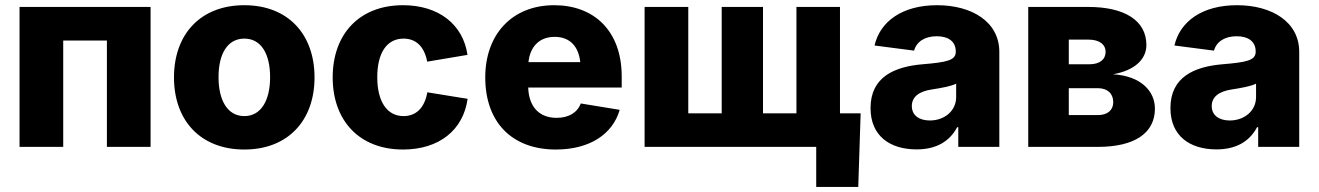

<svg xmlns="http://www.w3.org/2000/svg" viewBox="-20 -573 5145 749"><path d="M567.4 -545.9H56.2V0H226.6V-415H397V0H567.4Z M933.1 10.3C1103.5 10.3 1207 -103 1207 -271C1207 -439.5 1103.5 -552.7 933.1 -552.7C762.2 -552.7 658.7 -439.5 658.7 -271C658.7 -103 762.2 10.3 933.1 10.3ZM933.1 -120.1C867.7 -120.1 832.5 -181.2 832.5 -272C832.5 -363.3 867.7 -422.4 933.1 -422.4C998.5 -422.4 1033.7 -363.3 1033.7 -272C1033.7 -181.2 998.5 -120.1 933.1 -120.1Z M1552.2 10.3C1692.9 10.3 1787.1 -65.4 1804.2 -187.5L1647 -212.9C1636.7 -153.8 1604.5 -120.1 1554.2 -120.1C1488.8 -120.1 1451.7 -178.2 1451.7 -272C1451.7 -366.2 1488.8 -422.4 1554.2 -422.4C1604.5 -422.4 1635.7 -389.6 1646.5 -332.5L1803.7 -358.9C1786.6 -477.5 1691.4 -552.7 1552.2 -552.7C1381.3 -552.7 1277.8 -439.5 1277.8 -271C1277.8 -103 1381.3 10.3 1552.2 10.3Z M2148.4 10.3C2280.8 10.3 2370.1 -49.8 2397.5 -144.5L2245.6 -169.4C2231.9 -132.8 2197.3 -113.3 2151.4 -113.3C2086.9 -113.3 2043.5 -152.3 2040.5 -231.4H2405.3V-274.4C2405.3 -454.6 2295.4 -552.7 2142.1 -552.7C1978 -552.7 1873 -439.5 1873 -271C1873 -96.2 1977.1 10.3 2148.4 10.3ZM2041.5 -330.6C2047.9 -390.6 2083.5 -429.2 2143.6 -429.2C2203.1 -429.2 2236.8 -392.6 2243.7 -330.6Z M2494.6 -545.9V0H3164.1V156.2H3328.1L3337.4 -130.9H3256.8V-545.9H3086.9V-130.9H2956.5V-545.9H2795.4V-130.9H2665V-545.9Z M3555.7 9.8C3631.3 9.8 3684.1 -20.5 3713.9 -76.7H3718.3V0H3878.4V-370.6C3878.4 -487.8 3771.5 -552.7 3635.7 -552.7C3499 -552.7 3413.1 -488.8 3391.6 -395.5L3545.9 -375.5C3555.2 -409.7 3586.9 -431.6 3634.3 -431.6C3680.7 -431.6 3708.5 -410.2 3708.5 -372.6V-370.6C3708.5 -336.9 3671.4 -330.1 3579.1 -322.3C3468.8 -313 3376 -272.5 3376 -151.4C3376 -43.5 3450.7 9.8 3555.7 9.8ZM3607.4 -103C3566.4 -103 3537.1 -122.6 3537.1 -159.2C3537.1 -195.3 3565.4 -216.8 3615.7 -224.1C3647.5 -229 3690.4 -236.3 3710 -246.6V-194.3C3710 -140.6 3664.6 -103 3607.4 -103Z M3991.2 0H4262.7C4406.2 0 4485.4 -53.7 4485.4 -149.4C4485.4 -217.3 4430.7 -276.9 4321.8 -283.2C4405.3 -297.9 4452.1 -340.8 4452.1 -397.5C4452.1 -493.7 4365.7 -545.9 4226.1 -545.9H3991.2ZM4149.4 -124V-229H4262.7C4300.3 -229 4322.8 -208 4322.8 -174.3C4322.8 -143.1 4300.3 -124 4262.7 -124ZM4149.4 -322.3V-418.5H4226.1C4267.6 -418.5 4293 -400.4 4293 -370.6C4293 -340.8 4269.5 -322.3 4230.5 -322.3Z M4725.6 9.8C4801.3 9.8 4854 -20.5 4883.8 -76.7H4888.2V0H5048.3V-370.6C5048.3 -487.8 4941.4 -552.7 4805.7 -552.7C4668.9 -552.7 4583 -488.8 4561.5 -395.5L4715.8 -375.5C4725.1 -409.7 4756.8 -431.6 4804.2 -431.6C4850.6 -431.6 4878.4 -410.2 4878.4 -372.6V-370.6C4878.4 -336.9 4841.3 -330.1 4749 -322.3C4638.7 -313 4545.9 -272.5 4545.9 -151.4C4545.9 -43.5 4620.6 9.8 4725.6 9.8ZM4777.3 -103C4736.3 -103 4707 -122.6 4707 -159.2C4707 -195.3 4735.4 -216.8 4785.6 -224.1C4817.4 -229 4860.4 -236.3 4879.9 -246.6V-194.3C4879.9 -140.6 4834.5 -103 4777.3 -103Z"/></svg>

Font: Inter ExtraBold
Style: Regular
Weight: 800
Designer: Rasmus Andersson
Foundry: rsms
Version: Version 4.001;git-9221beed3